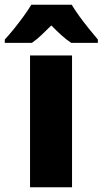

<svg xmlns="http://www.w3.org/2000/svg" viewBox="-67 -786 431 806"><path d="M235.4 0H59.1V-553.2H235.4ZM233.9 -766.1Q247.6 -743.7 266.1 -718Q284.7 -692.4 304.9 -667.2Q325.2 -642.1 343.8 -620.1V-606H231.9Q211.4 -619.6 191.4 -637.7Q171.4 -655.8 148.4 -679.2Q124.5 -655.3 105.5 -637.5Q86.4 -619.6 66.9 -606H-46.9V-620.1Q-30.3 -637.7 -8.8 -664.3Q12.7 -690.9 32.7 -718.5Q52.7 -746.1 64.5 -766.1Z"/></svg>

Font: Open Sans SemiCondensed ExtraBold
Style: Regular
Weight: 800
Width: 4
Designer: Monotype Design Team
Foundry: Monotype Imaging Inc.
Version: Version 3.000